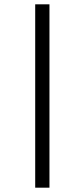

<svg xmlns="http://www.w3.org/2000/svg" viewBox="-20 -678 390 889"><path d="M143 -658H209V191H143Z"/></svg>

Font: Ysabeau SC Medium
Style: Regular
Weight: 500
Designer: Christian Thalmann (Catharsis Fonts)
Version: Version 0.003